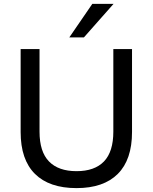

<svg xmlns="http://www.w3.org/2000/svg" viewBox="-20 -957 785 986"><path d="M373 9Q233 9 159.5 -64Q86 -137 86 -279V-705H183V-281Q183 -178 231.5 -128Q280 -78 373 -78Q466 -78 514 -128Q562 -178 562 -281V-705H658V-279Q658 -137 585 -64Q512 9 373 9ZM336 -765 454 -937H563L411 -765Z"/></svg>

Font: Nunito Sans 10pt Medium
Style: Regular
Weight: 500
Designer: Vernon Adams
Foundry: Vernon Adams
Version: Version 3.101;gftools[0.9.27]